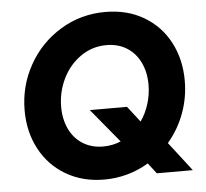

<svg xmlns="http://www.w3.org/2000/svg" viewBox="-52 -783 907 846"><g transform="rotate(-5 401.5 -360.5)"><path d="M572.3 -46.9Q528.8 -20.5 479.2 -6.6Q429.7 7.3 376 7.3Q280.8 7.3 207 -35.9Q133.3 -79.1 92.8 -155Q52.2 -231 52.2 -326.2Q52.2 -434.1 103.8 -526.4Q155.3 -618.7 245.1 -673.3Q335 -728 443.8 -728Q540.5 -728 613.8 -684.8Q687 -641.6 726.8 -566.2Q766.6 -490.7 766.6 -396.5Q766.6 -320.8 741 -252Q715.3 -183.1 668.5 -128.4L767.6 0H608.4ZM461.9 -153.8 338.4 -303.2H502.9L557.1 -233.4Q580.6 -267.1 593.3 -308.3Q606 -349.6 606 -392.6Q606 -447.3 585.4 -490.2Q564.9 -533.2 526.6 -557.6Q488.3 -582 436 -582Q372.6 -582 321.5 -546.1Q270.5 -510.3 242.2 -451.9Q213.9 -393.6 213.9 -328.1Q213.9 -273.4 234.4 -230.2Q254.9 -187 293.5 -162.6Q332 -138.2 383.8 -138.2Q425.3 -138.2 461.9 -153.8Z"/></g></svg>

Font: Reddit Sans Chocolate ExBold
Style: Italic
Weight: 800
Italic angle: -11.25°
Designer: Stephen Hutchings
Version: Version 1.013